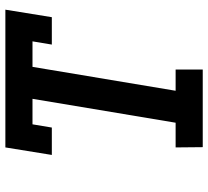

<svg xmlns="http://www.w3.org/2000/svg" viewBox="-50 -725 775 715"><g transform="rotate(-90 337.5 -367.5)"><path d="M147 0 146 -101H238L327 -634H232L220 -562H118L146 -735H659L631 -562H529L541 -634H446L357 -101H436V0Z"/></g></svg>

Font: Iosevka Etoile
Style: Bold Italic
Weight: 700
Italic angle: -9°
Designer: Belleve Invis
Foundry: Belleve Invis
Version: Version 28.1.0; ttfautohint (v1.8.4)